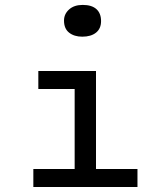

<svg xmlns="http://www.w3.org/2000/svg" viewBox="-20 -750 654 770"><path d="M279.4 -465.3H365V0H279.4ZM133.7 -465.3H326V-393H133.7ZM113.7 -72.3H531.3V0H113.7ZM310 -602.9Q277.6 -602.9 257.2 -619Q236.7 -635.1 236.7 -667.5Q236.7 -693.7 257 -712Q277.2 -730.3 311.7 -730.3Q347.9 -730.3 366.6 -713.5Q385.3 -696.6 385.3 -665.4Q385.3 -635.3 365.1 -619.1Q344.9 -602.9 310 -602.9Z"/></svg>

Font: Intel One Mono Light
Style: Regular
Weight: 300
Monospace: yes
Designer: Fred Shallcrass
Foundry: Frere-Jones Type LLC
Version: Version 1.004